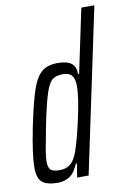

<svg xmlns="http://www.w3.org/2000/svg" viewBox="-85 -796 575 856"><g transform="rotate(-10 202.0 -367.5)"><path d="M15 -76Q15 -134 39 -254Q62 -366 80.5 -420Q99 -474 125.5 -496Q152 -518 198 -518Q240 -518 260 -502.5Q280 -487 279 -454H284L345 -743H404L247 0H195L205 -62H200Q183 -21 159.5 -6.5Q136 8 108 8Q58 8 36.5 -10Q15 -28 15 -76ZM205 -112Q223 -162 244 -258Q265 -354 265 -401Q265 -435 252.5 -450Q240 -465 212 -465Q180 -465 163.5 -451Q147 -437 133 -394.5Q119 -352 99 -255L94 -228Q85 -183 79 -148.5Q73 -114 73 -96Q73 -65 84.5 -55.5Q96 -46 125 -46Q154 -46 173 -61.5Q192 -77 205 -112Z"/></g></svg>

Font: Saira Ultra Condensed
Style: Italic
Weight: 400
Width: 1
Italic angle: -12°
Designer: Hector Gatti with collaboration of the Omnibus-Type team
Foundry: Omnibus-Type
Version: Version 1.001; ttfautohint (v1.8)